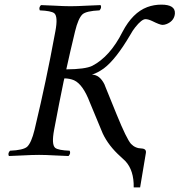

<svg xmlns="http://www.w3.org/2000/svg" viewBox="-20 -672 779 833"><path d="M594.7 -27.8Q616.2 -26.4 612.8 -7.8L587.9 141.1Q587.9 141.1 560.1 141.1Q561.5 67.4 523.9 26.9Q515.6 18.6 502.4 6.8Q451.2 -39.1 425.8 -92.8Q422.4 -100.1 419.9 -106.9L369.6 -228Q339.8 -306.2 301.3 -323.7Q283.2 -331.5 259.3 -332Q258.8 -329.6 256.3 -319.8Q237.8 -231.4 214.8 -108.9Q202.6 -44.4 219.7 -30.3Q233.4 -20 282.2 -18.1Q288.1 -6.3 277.3 4.9Q254.9 4.4 219.7 2.4Q176.8 0 149.4 0Q121.1 0 76.2 2.4Q39.6 4.4 18.6 4.9Q12.7 -6.8 23.4 -18.1Q80.6 -20.5 97.7 -35.2Q116.2 -52.7 129.9 -108.9Q159.7 -234.4 177.7 -320.8Q197.3 -412.1 220.2 -536.1Q232.4 -600.6 215.3 -614.7Q201.7 -625 152.8 -627Q147 -638.7 157.7 -649.9Q180.2 -649.4 215.3 -647.5Q258.3 -645 285.6 -645Q314 -645 358.9 -647.5Q395.5 -649.4 416.5 -649.9Q422.4 -638.2 411.6 -627Q354.5 -624.5 337.9 -609.9Q319.3 -592.3 305.7 -536.1Q283.7 -444.8 267.6 -371.1Q349.6 -371.6 379.9 -386.2Q457.5 -426.3 511.7 -534.2Q555.2 -617.2 618.7 -641.1Q647.9 -651.9 679.7 -651.9Q741.2 -651.9 738.8 -613.3Q738.3 -609.4 737.8 -606Q731.9 -579.1 702.1 -567.4Q692.9 -564 685.1 -564Q673.8 -564 640.6 -580.6Q623 -588.9 611.3 -588.9Q594.7 -588.9 566.4 -553.2Q555.2 -539.1 546.4 -522.9Q482.4 -413.6 430.2 -375Q404.3 -356.4 378.9 -348.1Q412.1 -348.1 433.1 -306.2Q436 -300.3 437.5 -294.9L486.3 -174.8Q529.3 -69.3 548.3 -47.9Q566.9 -28.3 594.7 -27.8Z"/></svg>

Font: Linux Libertine Display Slanted O
Style: Slanted
Weight: 400
Designer: Philipp H. Poll
Foundry: Philipp H. Poll
Version: Version 5.0.9